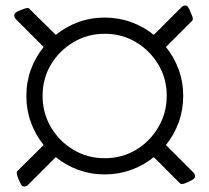

<svg xmlns="http://www.w3.org/2000/svg" viewBox="-20 -701 762 699"><path d="M32 -646Q32 -652 39 -656.5Q46 -661 57 -665Q65 -668 71 -670Q77 -672 81 -672Q84 -672 87 -669L183 -574Q220 -604 265 -620.5Q310 -637 361 -637Q412 -637 457.5 -620.5Q503 -604 540 -574L641 -675Q647 -681 655 -681Q661 -681 665.5 -674Q670 -667 674 -656Q677 -649 679.5 -643Q682 -637 682 -632Q682 -628 679 -625L584 -530Q614 -493 630.5 -448Q647 -403 647 -352Q647 -301 630.5 -255.5Q614 -210 584 -173L685 -72Q690 -67 690 -58Q690 -49 666 -39Q659 -36 653 -33.5Q647 -31 642 -31Q638 -31 635 -34L540 -129Q503 -99 457.5 -82.5Q412 -66 361 -66Q310 -66 265 -82.5Q220 -99 183 -129L82 -28Q76 -22 67 -22Q61 -22 57 -29Q53 -36 48 -47Q45 -55 43 -61Q41 -67 41 -71Q41 -76 43 -78L139 -173Q109 -210 92.5 -255.5Q76 -301 76 -352Q76 -403 92.5 -448Q109 -493 139 -530L38 -631Q32 -637 32 -646ZM135 -352Q135 -290 165.5 -238Q196 -186 247.5 -155.5Q299 -125 361 -125Q424 -125 475 -155.5Q526 -186 556.5 -238Q587 -290 587 -352Q587 -415 556.5 -466Q526 -517 475 -547.5Q424 -578 361 -578Q299 -578 247.5 -547.5Q196 -517 165.5 -466Q135 -415 135 -352Z"/></svg>

Font: Monomakh
Style: Regular
Weight: 400
Version: Version 1.200; ttfautohint (v1.8.4.7-5d5b)